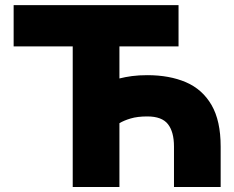

<svg xmlns="http://www.w3.org/2000/svg" viewBox="-20 -743 931 763"><path d="M565.4 -444.3Q653.3 -444.3 718.8 -416.3Q784.2 -388.2 820.6 -325.7Q856.9 -263.2 856.9 -160.6V0H671.4V-160.6Q671.4 -218.8 647.5 -249.5Q623.5 -280.3 565.4 -280.3Q526.4 -280.3 499.3 -272.2Q472.2 -264.2 454.6 -253.4V0H269V-558.6H34.2V-722.7H689.5V-558.6H454.6V-431.2Q477.1 -437 504.6 -440.7Q532.2 -444.3 565.4 -444.3Z"/></svg>

Font: Giphurs Black
Style: Regular
Weight: 900
Version: Version 0.920; ttfautohint (v1.8.4.7-5d5b)